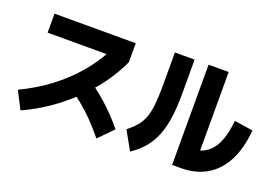

<svg xmlns="http://www.w3.org/2000/svg" viewBox="-107 -1083 1975 1394"><g transform="rotate(20 880.0 -386.0)"><path d="M58.9 -135.6Q182.2 -194.4 283.3 -270.6Q384.4 -346.7 463.3 -438.9Q542.2 -531.1 596.7 -636.7L642.2 -598.9H120V-745.6H747.8V-598.9Q690 -473.3 596.7 -360Q503.3 -246.7 383.3 -154.4Q263.3 -62.2 127.8 -1.1ZM715.6 2.2Q664.4 -61.1 615 -111.7Q565.6 -162.2 512.8 -205Q460 -247.8 398.9 -284.4L500 -397.8Q585.6 -343.3 666.7 -271.7Q747.8 -200 823.3 -107.8Z M1297.8 -5.6V-780H1453.3V-77.8L1362.2 -160Q1441.1 -160 1493.9 -191.7Q1546.7 -223.3 1576.7 -290Q1606.7 -356.7 1616.7 -462.2L1760 -440Q1748.9 -298.9 1698.3 -201.7Q1647.8 -104.4 1563.3 -55Q1478.9 -5.6 1362.2 -5.6ZM897.8 -135.6Q940 -168.9 967.8 -202.2Q995.6 -235.6 1010.6 -277.8Q1025.6 -320 1031.7 -379.4Q1037.8 -438.9 1037.8 -524.4V-780H1190V-512.2Q1190 -407.8 1178.3 -327.8Q1166.7 -247.8 1141.7 -187.2Q1116.7 -126.7 1076.7 -78.9Q1036.7 -31.1 977.8 7.8Z"/></g></svg>

Font: Paperlogy 8 ExtraBold
Style: Regular
Weight: 800
Designer: redesigned by Lee Juim, glyphs from Gmarket Sans & Montserrat
Foundry: PT&
Version: Version 1.001